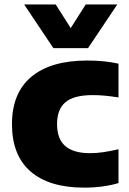

<svg xmlns="http://www.w3.org/2000/svg" viewBox="-20 -828 578 858"><path d="M356.5 10.5Q199.5 10.5 116.5 -61.8Q33.5 -134 33.5 -273Q33.5 -413 120.5 -485.2Q207.5 -557.5 370 -557.5Q447.5 -557.5 509.5 -543.5V-392.5Q478.5 -397.5 451 -400.2Q423.5 -403 394 -403Q310 -403 272.5 -371.2Q235 -339.5 235 -273.5Q235 -206.5 272 -175Q309 -143.5 382 -143.5Q411.5 -143.5 440.5 -147.8Q469.5 -152 509.5 -161V-10Q479 -0.5 439.5 5Q400 10.5 356.5 10.5ZM218.5 -613 88 -808H229L296 -702.5L363 -808H504L373.5 -613Z"/></svg>

Font: Encode Sans SmExp XBd
Style: Regular
Weight: 800
Width: 6
Designer: Multiple Designers
Foundry: Impallari Type
Version: Version 3.002; ttfautohint (v1.8.3) -l 8 -r 50 -G 200 -x 14 